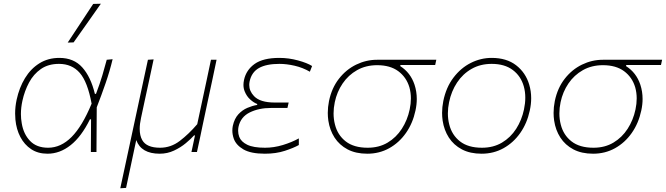

<svg xmlns="http://www.w3.org/2000/svg" viewBox="-20 -814 3565 1028"><path d="M234.5 9Q183.5 9 147 -15.2Q110.5 -39.5 89 -80.5Q67.5 -121.5 62.5 -173.5Q61 -189.5 61 -206Q61 -242.5 69 -280Q83 -345 113.8 -395.5Q144.5 -446 191 -475Q237.5 -504 298 -504Q375 -504 420.5 -453.2Q466 -402.5 488 -311.5H494Q515 -366.5 528.2 -411.2Q541.5 -456 551.5 -494L583 -497Q568 -434 545.5 -368.8Q523 -303.5 498 -239.5Q497 -119.5 496.5 0H466.5Q467 -45 467 -89Q467 -133 467.5 -175H461.5Q416 -82.5 358.2 -36.8Q300.5 9 234.5 9ZM237.5 -23Q306 -23 363.2 -80.5Q420.5 -138 470.5 -259Q449 -375.5 407 -423.8Q365 -472 296 -472Q238.5 -472 199 -444.5Q159.5 -417 135.5 -372Q111.5 -327 100 -274.5Q92 -238 92 -203.5Q92 -178 96.5 -153.5Q106 -96 141 -59.5Q176 -23 237.5 -23ZM342.5 -586Q377.5 -639 411.5 -690.5Q445.5 -742 479 -793L520 -794Q483.5 -742 447.2 -690.5Q411 -639 374 -587Z M624 194Q636 138.5 647.5 85Q659 32 672 -29L724 -271Q737 -332 748.5 -385Q760 -438 772 -494L802.5 -496Q790.5 -440 779 -386Q767 -331.5 754 -271L735 -182Q728 -150 728 -124Q728 -88 741.5 -64Q764.5 -23 837 -23Q895 -23 943 -59.8Q991 -96.5 1036 -149L1062 -270.5Q1075 -331.5 1086.5 -385Q1097.5 -438 1109.5 -494H1139.5Q1127.5 -438 1116.5 -384.5Q1105 -331 1092 -270.5L1064 -139Q1057.5 -109 1050.5 -74Q1043 -38.5 1034.5 0H1005Q1010 -22.5 1014.5 -44.5Q1019 -66.5 1024 -89H1019Q1002.5 -70.5 975 -47.5Q947.5 -24.5 911.8 -7.8Q876 9 835 9Q736 9 709.5 -64L702 -29Q689.5 31 678.2 83.2Q667 135.5 655 192Z M1398 9Q1323 9 1283.2 -14.2Q1243.5 -37.5 1231.5 -72Q1224 -94 1224 -115Q1224 -127.5 1226.5 -140Q1235 -179 1256.2 -202Q1277.5 -225 1304.5 -236.5Q1331.5 -248 1356.5 -252L1357.5 -257Q1339 -264 1319.8 -281.2Q1300.5 -298.5 1290 -325Q1283.5 -341 1283.5 -359.5Q1283.5 -372 1286.5 -386Q1298 -439.5 1343.5 -471.8Q1389 -504 1475.5 -504Q1526 -504 1575.5 -490.5Q1625 -477 1651 -460.5L1639 -430Q1601 -452 1557.8 -462Q1514.5 -472 1476 -472Q1406 -472 1366.5 -449.8Q1327 -427.5 1316.5 -378Q1314.5 -368 1314.5 -359Q1314.5 -326.5 1340 -299.5Q1372.5 -265 1451 -265H1525.5L1519 -236H1431Q1366 -236 1317.2 -212Q1268.5 -188 1257 -135Q1255 -124.5 1255 -114Q1255 -97 1261 -81Q1271 -55 1303.8 -39Q1336.5 -23 1399 -23Q1446.5 -23 1494.2 -37.5Q1542 -52 1580 -73V-37.5Q1552.5 -22 1505.2 -6.5Q1458 9 1398 9Z M1946.5 9Q1885 9 1841 -14.2Q1797 -37.5 1771.2 -77.5Q1745.5 -117.5 1738 -168Q1735 -188.5 1735 -209.5Q1735 -240.5 1741.5 -273Q1756 -343 1794.8 -392.5Q1833.5 -442 1887 -468Q1940.5 -494 1999 -494H2316L2310 -466H2124L2123 -460Q2178 -425 2199.5 -360.5Q2211.5 -324 2211.5 -284Q2211.5 -254 2204.5 -222Q2190 -154 2153.5 -102Q2117 -50 2064 -20.5Q2011 9 1946.5 9ZM1948.5 -23Q2009.5 -23 2055.5 -50.5Q2101.5 -78 2131.5 -124.5Q2161.5 -171 2173.5 -228Q2180 -258.5 2180 -287Q2180 -318 2172 -346.5Q2156 -400.5 2112.5 -432.8Q2069 -465 1999.5 -465Q1939 -465 1892 -438.5Q1845 -412 1814.5 -367Q1784 -322 1772.5 -267Q1766 -236 1766 -207Q1766 -175.5 1773.5 -147Q1787.5 -91 1831 -57Q1874.5 -23 1948.5 -23Z M2558.5 9Q2497 9 2453 -14.2Q2409 -37.5 2383.2 -77.5Q2357.5 -117.5 2350 -168Q2347 -188.5 2347 -209.5Q2347 -240.5 2353.5 -273Q2368.5 -346.5 2407.8 -398.2Q2447 -450 2500.5 -477Q2554 -504 2612.5 -504Q2692.5 -504 2743.5 -464.5Q2794.5 -425 2813.5 -361Q2824 -326 2824 -288Q2824 -256 2816.5 -222Q2802 -154 2765.5 -102Q2729 -50 2676 -20.5Q2623 9 2558.5 9ZM2560.5 -23Q2621.5 -23 2667.8 -50.5Q2714 -78 2743.8 -124.5Q2773.5 -171 2785.5 -228Q2792.5 -261 2792.5 -291Q2792.5 -323 2784.5 -351.5Q2769 -406.5 2725.5 -439.2Q2682 -472 2612.5 -472Q2552 -472 2505 -445.2Q2458 -418.5 2427.2 -372Q2396.5 -325.5 2384.5 -267Q2378 -236 2378 -207Q2378 -175.5 2385.5 -147Q2399.5 -91 2443 -57Q2486.5 -23 2560.5 -23Z M3155.5 9Q3094 9 3050 -14.2Q3006 -37.5 2980.2 -77.5Q2954.5 -117.5 2947 -168Q2944 -188.5 2944 -209.5Q2944 -240.5 2950.5 -273Q2965 -343 3003.8 -392.5Q3042.5 -442 3096 -468Q3149.5 -494 3208 -494H3525L3519 -466H3333L3332 -460Q3387 -425 3408.5 -360.5Q3420.5 -324 3420.5 -284Q3420.5 -254 3413.5 -222Q3399 -154 3362.5 -102Q3326 -50 3273 -20.5Q3220 9 3155.5 9ZM3157.5 -23Q3218.5 -23 3264.5 -50.5Q3310.5 -78 3340.5 -124.5Q3370.5 -171 3382.5 -228Q3389 -258.5 3389 -287Q3389 -318 3381 -346.5Q3365 -400.5 3321.5 -432.8Q3278 -465 3208.5 -465Q3148 -465 3101 -438.5Q3054 -412 3023.5 -367Q2993 -322 2981.5 -267Q2975 -236 2975 -207Q2975 -175.5 2982.5 -147Q2996.5 -91 3040 -57Q3083.5 -23 3157.5 -23Z"/></svg>

Font: Heraclito Thin
Style: Italic
Weight: 100
Italic angle: -12°
Designer: Kostas Bartsokas (font) & Cristiano Sobral (main changes)
Foundry: Kostas Bartsokas (font) & Cristiano Sobral (main changes)
Version: Version 1.00;July 8, 2020;FontCreator 13.0.0.2655 64-bit